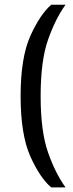

<svg xmlns="http://www.w3.org/2000/svg" viewBox="-20 -650 310 814"><path d="M257.8 -629.9H197.3C166 -603.2 136.4 -558.9 108.4 -497.1C81.1 -435.9 67.4 -350.9 67.4 -242.2C67.4 -134.1 81.1 -49.2 108.4 12.7C136.4 74.5 166 118.5 197.3 144.5H257.8C229.2 104.8 204.4 55.3 183.6 -3.9C162.8 -63.2 152.3 -142.6 152.3 -242.2C152.3 -342.5 162.8 -422.2 183.6 -481.4C204.4 -540.7 229.2 -590.2 257.8 -629.9Z"/></svg>

Font: Helmet
Style: Regular
Weight: 400
Designer: Carl Enlund
Version: 1.0